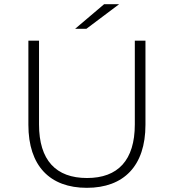

<svg xmlns="http://www.w3.org/2000/svg" viewBox="-20 -895 833 920"><path d="M116 -297C116 -100 219 5 396 5C573 5 677 -100 677 -297V-700H626V-299C626 -127 545 -42 397 -42C248 -42 167 -127 167 -299V-700H116ZM340 -757H394L551 -875H479Z"/></svg>

Font: Montserrat Light
Style: Regular
Weight: 300
Designer: Julieta Ulanovsky
Foundry: Julieta Ulanovsky
Version: Version 7.200